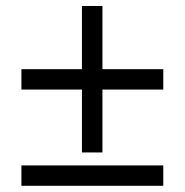

<svg xmlns="http://www.w3.org/2000/svg" viewBox="-20 -615 612 635"><path d="M318.8 -386.2H520V-318.8H318.8V-110.8H251V-318.8H50.8V-386.2H251V-595.2H318.8ZM50.8 -0.5V-67.9H520V-0.5Z"/></svg>

Font: Samim FD
Style: FD
Weight: 400
Foundry: DejaVu fonts team - Redesigned by Saber Rastikerdar
Version: Version 4.00 December 17, 2020